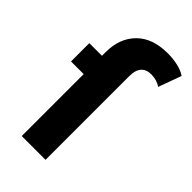

<svg xmlns="http://www.w3.org/2000/svg" viewBox="-231 -820 890 890"><g transform="rotate(45 214.5 -375.0)"><path d="M102 0V-550Q102 -641 156 -695.5Q210 -750 310 -750Q344 -750 375.5 -743Q407 -736 429 -721L388 -608Q376 -617 359.5 -622Q343 -627 325 -627Q292 -627 275 -607.5Q258 -588 258 -549V0ZM19 -406V-526H183V-406Z"/></g></svg>

Font: Montserrat Thin
Style: Bold
Weight: 700
Version: Version 9.000